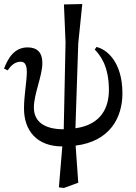

<svg xmlns="http://www.w3.org/2000/svg" viewBox="-32 -715 672 952"><path d="M71 -409C95 -409 101 -386 101 -357C101 -314 87 -241 87 -177C87 -67 151 11 277 11L260 214L285 217L356 191L343 7C513 -14 575 -132 575 -252C575 -410 495 -472 446 -482L438 -469C463 -443 508 -390 508 -269C508 -183 471 -97 342 -79L356 -500L376 -695L285 -693L293 -505L284 -74C186 -74 136 -113 136 -182C136 -250 178 -337 178 -403C178 -454 153 -480 105 -480C41 -480 9 -430 -12 -375L6 -366C20 -387 40 -409 71 -409Z"/></svg>

Font: mjx-stx-n
Style: Regular
Weight: 500
Version: 1.0.0